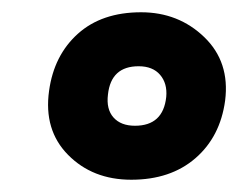

<svg xmlns="http://www.w3.org/2000/svg" viewBox="-20 -718 388 313"><path d="M210 -698Q271 -698 313 -657.5Q355 -617 347 -554Q339 -495 298.5 -460Q258 -425 194 -425Q131 -425 91 -465.5Q51 -506 60 -570Q68 -628 107 -663Q146 -698 210 -698ZM206 -610Q161 -610 156 -564Q153 -540 165 -526.5Q177 -513 200 -513Q246 -513 251 -560Q253 -582 241 -596Q229 -610 206 -610Z"/></svg>

Font: Exo 2.0 Black
Style: Italic
Weight: 900
Italic angle: -8°
Designer: Natanael Gama
Version: Version 1.001;PS 001.001;hotconv 1.0.70;makeotf.lib2.5.58329